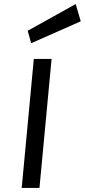

<svg xmlns="http://www.w3.org/2000/svg" viewBox="-20 -931 420 951"><path d="M87.5 0 147.5 -639H235.5L175.5 0ZM134.5 -717 117 -778.5 355 -911 380 -825.5Z"/></svg>

Font: Karla Medium
Style: Italic
Weight: 500
Italic angle: -8°
Designer: Jonathan Pinhorn
Version: Version 2.001